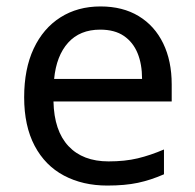

<svg xmlns="http://www.w3.org/2000/svg" viewBox="-20 -566 604 596"><path d="M292 -546Q361 -546 410.5 -516Q460 -486 486.5 -431.5Q513 -377 513 -304V-251H146Q148 -160 192.5 -112.5Q237 -65 317 -65Q368 -65 407.5 -74.5Q447 -84 489 -102V-25Q448 -7 408 1.5Q368 10 313 10Q237 10 178.5 -21Q120 -52 87.5 -113.5Q55 -175 55 -264Q55 -352 84.5 -415Q114 -478 167.5 -512Q221 -546 292 -546ZM291 -474Q228 -474 191.5 -433.5Q155 -393 148 -321H421Q421 -367 407 -401Q393 -435 364.5 -454.5Q336 -474 291 -474Z"/></svg>

Font: loriya05
Style: Book
Weight: 400
Designer: Jelle Bosma - Monotype Design Team
Foundry: Monotype Imaging Inc.
Version: Version 2.003